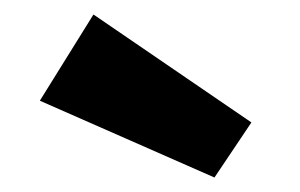

<svg xmlns="http://www.w3.org/2000/svg" viewBox="-20 -762 414 265"><path d="M327 -593 276 -517 35 -623 109 -742Z"/></svg>

Font: Exo 2.0 Extra Bold
Style: Regular
Weight: 800
Designer: Natanael Gama
Version: Version 1.001;PS 001.001;hotconv 1.0.70;makeotf.lib2.5.58329